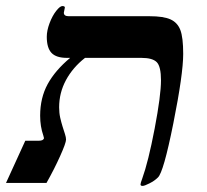

<svg xmlns="http://www.w3.org/2000/svg" viewBox="-58 -607 688 637"><path d="M138.2 -251Q138.2 -232.4 141.8 -216.3Q145.5 -200.2 149.7 -186.8Q153.8 -173.3 157.5 -162.4Q161.1 -151.4 161.1 -144Q161.1 -132.8 141.6 -89.4Q122.1 -45.9 96.2 0H-38.1L25.9 -140.1H70.8Q86.4 -140.1 87.9 -148.9L85.9 -156.7Q75.2 -187.5 75.2 -223.1Q75.2 -282.2 100.1 -327.9Q125 -373.5 174.8 -415H164.1Q128.4 -415 112.8 -431.6Q97.2 -448.2 97.2 -484.9Q97.2 -505.4 106.4 -530Q115.7 -554.7 128.4 -570.8Q141.1 -586.9 148.9 -586.9Q157.2 -586.9 157.2 -582L153.8 -564.9Q153.8 -553.2 169.9 -553.2H438Q484.4 -553.2 507.6 -542.7Q530.8 -532.2 540.3 -507.6Q549.8 -482.9 549.8 -428.2Q549.8 -361.3 517.1 -198Q484.4 -34.7 465.8 -18.1Q455.1 -7.3 438.2 1.2Q421.4 9.8 415 9.8Q408.2 9.8 408.2 4.9Q408.2 0.5 413.6 -13.7Q434.1 -70.3 455.1 -180.4Q476.1 -290.5 476.1 -340.8Q476.1 -386.2 462.2 -400.6Q448.2 -415 411.1 -415H224.1Q183.6 -383.3 160.9 -341.3Q138.2 -299.3 138.2 -251Z"/></svg>

Font: Liberation Serif
Style: Bold Italic
Weight: 700
Italic angle: -16.333°
Designer: Steve Matteson
Foundry: Ascender Corporation
Version: Version 2.1.5